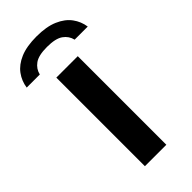

<svg xmlns="http://www.w3.org/2000/svg" viewBox="-299 -856 912 912"><g transform="rotate(-45 157.0 -400.0)"><path d="M85.5 0V-595H229.5V0ZM-47.5 -661Q-42 -700 -19 -731.5Q4 -763 47.2 -781.5Q90.5 -800 157 -800Q223.5 -800 267 -781.2Q310.5 -762.5 333.8 -731Q357 -699.5 362.5 -661H274.5Q267.5 -691.5 241 -710.5Q214.5 -729.5 157 -729.5Q100 -729.5 73.8 -710.5Q47.5 -691.5 40.5 -661Z"/></g></svg>

Font: Encode Sans SC Expanded SemiBold
Style: Regular
Weight: 600
Width: 7
Designer: Multiple Designers
Foundry: Impallari Type
Version: Version 3.002